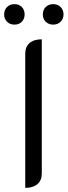

<svg xmlns="http://www.w3.org/2000/svg" viewBox="-29 -899 327 928"><path d="M93 -639Q93 -673 114 -691Q135 -709 173 -709V-61Q173 -27 152 -9Q131 9 93 9ZM-9 -829Q-9 -851 5 -865Q19 -879 41 -879Q63 -879 76.5 -865Q90 -851 90 -829Q90 -808 76.5 -794Q63 -780 41 -780Q19 -780 5 -794Q-9 -808 -9 -829ZM178 -829Q178 -851 192 -865Q206 -879 228 -879Q250 -879 264 -865Q278 -851 278 -829Q278 -808 264 -794Q250 -780 228 -780Q206 -780 192 -794Q178 -808 178 -829Z"/></svg>

Font: K2D Light
Style: Regular
Weight: 300
Designer: Katatrad Aksorn Co.,Ltd.
Foundry: Cadson Demak Co.,Ltd.
Version: Version 1.000; ttfautohint (v1.6)